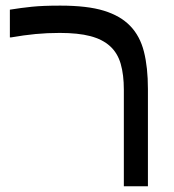

<svg xmlns="http://www.w3.org/2000/svg" viewBox="-20 -653 609 673"><path d="M498.5 0H414.1V-338.4Q414.1 -391.1 403.1 -429.2Q392.1 -467.3 365.7 -491.2Q339.4 -515.1 296.6 -526.4Q253.9 -537.6 189.5 -537.6Q145 -537.6 104.5 -533.7Q64 -529.8 19.5 -522H14.6V-619.1Q54.2 -625.5 92 -629.4Q129.9 -633.3 191.4 -633.3Q286.1 -633.3 344 -615.5Q401.9 -597.7 436 -562.5Q470.7 -526.9 484.6 -471.7Q498.5 -416.5 498.5 -341.3Z"/></svg>

Font: IranNastaliq
Style: Regular
Weight: 400
Designer: Hossein Zahedi
Version: Version 1.5